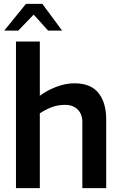

<svg xmlns="http://www.w3.org/2000/svg" viewBox="-20 -978 633 998"><path d="M63 -762H187V-480Q222 -507 271 -526Q320 -545 367 -545Q452 -545 492 -494.5Q532 -444 532 -358V0H408V-343Q408 -385 383.5 -409Q359 -433 319 -433Q283 -433 252 -422Q221 -411 187 -389V0H63ZM115 -958H200L303 -819H230L155 -902L75 -819H2Z"/></svg>

Font: Exo SemiBold
Style: Regular
Weight: 600
Designer: Natanael Gama
Foundry: Natanael Gama
Version: Version 1.500